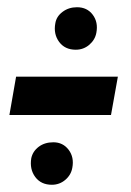

<svg xmlns="http://www.w3.org/2000/svg" viewBox="-20 -504 362 531"><path d="M6 -186H287L306 -292H24.5ZM123.5 7Q144.5 7 160.5 -6.5Q176.5 -20 180 -40Q185.5 -69 169.8 -89.8Q154 -110.5 127.5 -110.5Q103.5 -110.5 87 -98Q70.5 -85.5 66.5 -66.5Q61.5 -36 77.5 -14.5Q93.5 7 123.5 7ZM189.5 -366.5Q211 -366.5 227 -380.2Q243 -394 246.5 -413.5Q252 -442.5 236.5 -463.2Q221 -484 193 -484Q170 -484 153 -471.2Q136 -458.5 133 -439.5Q127.5 -410 143.5 -388.2Q159.5 -366.5 189.5 -366.5Z"/></svg>

Font: Anybody Expanded
Style: Bold Italic
Weight: 700
Width: 7
Italic angle: -10°
Version: Version 1.113;gftools[0.9.25]